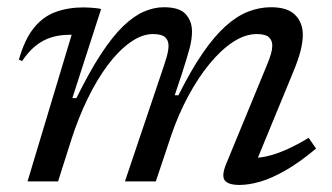

<svg xmlns="http://www.w3.org/2000/svg" viewBox="-20 -514 941 544"><path d="M699.5 -40 693 -67Q714.5 -66 739.5 -72Q764.5 -78 793.5 -91Q822.5 -104 854.5 -123.5L875.5 -93Q827.5 -53 787.8 -30.5Q748 -8 716.2 1Q684.5 10 658.5 10Q626.5 10 616.8 -3Q607 -16 621 -50L735 -326.5Q744 -348 747.8 -361.5Q751.5 -375 751.5 -384.5Q751.5 -400 741.5 -408.8Q731.5 -417.5 707.5 -417.5Q674.5 -417.5 640.2 -395Q606 -372.5 573.8 -333.2Q541.5 -294 513.8 -242.5Q486 -191 466 -133L421.5 0H334L444 -326.5Q449 -341 452 -351.8Q455 -362.5 456.2 -370.2Q457.5 -378 457.5 -384.5Q457.5 -400 447.5 -408.8Q437.5 -417.5 413.5 -417.5Q382.5 -417.5 349.8 -394.5Q317 -371.5 286.2 -330.8Q255.5 -290 229 -235.8Q202.5 -181.5 182.5 -119.5L144.5 0H58L183 -415.5Q182 -415.5 180.5 -415.5Q179 -415.5 177.5 -415.5Q150 -415.5 126.5 -408.5Q103 -401.5 82.2 -385.2Q61.5 -369 42.5 -341L33.5 -345Q50 -403 76.2 -435.2Q102.5 -467.5 138 -480.2Q173.5 -493 216 -493Q224.5 -493 232.8 -492.5Q241 -492 249.5 -491.2Q258 -490.5 266.5 -488.5L185 -236H196.5Q233.5 -311 266.2 -361Q299 -411 329.2 -440Q359.5 -469 388 -481.2Q416.5 -493.5 444.5 -493.5Q488.5 -493.5 506.2 -473.8Q524 -454 524 -424.5Q524 -402.5 517 -376.5Q510 -350.5 496.5 -308.5L475 -244H485.5Q521 -315 554 -363Q587 -411 619 -439.8Q651 -468.5 683 -481Q715 -493.5 748 -493.5Q795 -493.5 816.5 -471.5Q838 -449.5 838 -415Q838 -396.5 831.8 -370.8Q825.5 -345 808.5 -304.5Z"/></svg>

Font: Newsreader 10pt
Style: Italic
Weight: 400
Italic angle: -17°
Version: Version 1.003